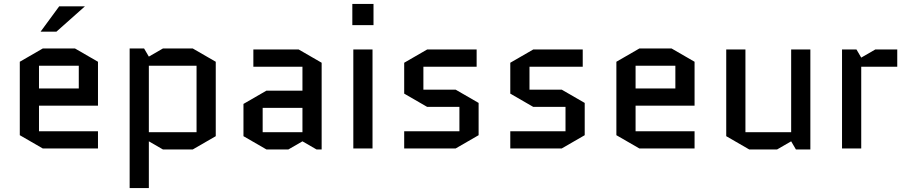

<svg xmlns="http://www.w3.org/2000/svg" viewBox="-20 -750 4583 970"><path d="M475 -87V0H196L80 -67V-438L196 -505H359L475 -438V-216H177V-87ZM177 -418V-303H378V-418ZM185 -590 279 -718H409L265 -590Z M954 5H803L732 -36V200H635V-505H708L732 -464L803 -505H954L1070 -438V-62ZM732 -418V-82H973V-418Z M1307 -205V-82H1508V-205ZM1326 5 1210 -62V-225L1326 -292H1508V-413H1260V-500H1489L1605 -433V5H1579L1508 -36L1437 5Z M1862 -500V0H1765V-500ZM1760 -623V-730H1867V-623Z M2398 -230V-67L2282 0H2022V-87H2301V-210H2138L2022 -277V-433L2138 -500H2388V-413H2119V-297H2282Z M2934 -230V-67L2818 0H2558V-87H2837V-210H2674L2558 -277V-433L2674 -500H2924V-413H2655V-297H2818Z M3489 -87V0H3210L3094 -67V-438L3210 -505H3373L3489 -438V-216H3191V-87ZM3191 -418V-303H3392V-418Z M3649 -62V-500H3746V-82H3977V-500H4074V5H4001L3977 -36L3906 5H3765Z M4513 -413H4331V0H4234V-500H4307L4331 -459L4402 -500H4513Z"/></svg>

Font: Quantico
Style: Regular
Weight: 400
Designer: Matt Desmond
Foundry: MADtype
Version: Version 2.002